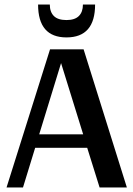

<svg xmlns="http://www.w3.org/2000/svg" viewBox="-20 -832 591 852"><path d="M367 -176H136L82 0H9L202 -613H351L543 0H422ZM349 -236 251 -552 154 -236ZM275 -666Q149 -666 149 -812H201Q201 -779 219 -761Q237 -743 275 -743Q312 -743 330 -761Q348 -779 348 -812H402Q402 -666 275 -666Z"/></svg>

Font: Arya
Style: Bold
Weight: 700
Designer: Eduardo Rodriguez Tunni, Modular Infotech
Foundry: Eduardo Rodriguez Tunni, Modular Infotech
Version: Version 1.002